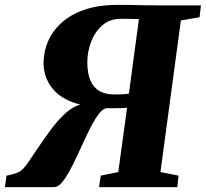

<svg xmlns="http://www.w3.org/2000/svg" viewBox="-50 -765 842 785"><path d="M-30 0 -23.5 -46.5Q3.5 -52.5 18.5 -58Q33.5 -63.5 44.8 -75.2Q56 -87 71 -109.5Q86 -132 112.5 -171Q135 -204 159.5 -237Q184 -270 210.8 -295.8Q237.5 -321.5 266.2 -333.5Q295 -345.5 325.5 -336.5L333 -331Q279 -333.5 240 -349.5Q201 -365.5 176.2 -390.2Q151.5 -415 139.8 -445.2Q128 -475.5 128 -507Q128 -552.5 146 -595Q164 -637.5 200.8 -671.2Q237.5 -705 294.8 -725Q352 -745 431 -745Q456 -745 477.5 -744.8Q499 -744.5 518.8 -744Q538.5 -743.5 559 -743.2Q579.5 -743 602.5 -743H771.5L766 -694.5L689.5 -681.5L606 -61.5L680 -47L675 0H355L362 -47L433.5 -61.5L469.5 -324.5Q459 -323.5 444.5 -323Q430 -322.5 414.5 -322.5Q399 -322.5 385 -322.5Q366.5 -319 346.8 -289.5Q327 -260 307.2 -217.8Q287.5 -175.5 267.5 -132.5Q251.5 -97.5 235 -67.2Q218.5 -37 202.8 -18.5Q187 0 171 0ZM477 -382 518 -687Q513.5 -687 506 -687.2Q498.5 -687.5 483.8 -687.8Q469 -688 442.5 -688Q398 -688 367.8 -661Q337.5 -634 322.2 -593.2Q307 -552.5 307 -510.5Q307 -464 320 -435Q333 -406 357 -392.5Q381 -379 414 -379Q422.5 -379 430.8 -379Q439 -379 446.8 -379.2Q454.5 -379.5 462.2 -380.2Q470 -381 477 -382Z"/></svg>

Font: Merriweather 36pt Black
Style: Italic
Weight: 900
Italic angle: -7.8°
Version: Version 2.101